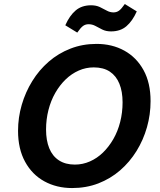

<svg xmlns="http://www.w3.org/2000/svg" viewBox="-20 -929 805 963"><path d="M341.8 14.2Q264 14.2 202.5 -19.5Q141 -53.2 105.8 -117.8Q70.5 -182.2 70.5 -272.8Q70.5 -339.2 89 -403Q107.5 -466.8 141.8 -522.2Q176 -577.8 224.5 -619.8Q273 -661.8 333.5 -685.2Q394 -708.8 464 -708.8Q542.5 -708.8 603.6 -675Q664.8 -641.2 700 -577.2Q735.2 -513.2 735.2 -422Q735.2 -354.5 717.1 -290.8Q699 -227 664.8 -171.6Q630.5 -116.2 582.4 -74.5Q534.2 -32.8 473.4 -9.2Q412.5 14.2 341.8 14.2ZM355.5 -103.5Q395 -103.5 431 -119.4Q467 -135.2 496.6 -164Q526.2 -192.8 548.5 -231.5Q570.8 -270.2 582.8 -317.4Q594.8 -364.5 594.8 -415.8Q594.8 -469.8 578.8 -509.1Q562.8 -548.5 530.8 -569.8Q498.8 -591 450.2 -591Q410.8 -591 374.8 -575.1Q338.8 -559.2 309.1 -530.5Q279.5 -501.8 257.2 -463Q235 -424.2 223 -377.2Q211 -330.2 211 -279Q211 -225 227 -185.5Q243 -146 275.5 -124.8Q308 -103.5 355.5 -103.5ZM367.5 -765.5 307.5 -802.2Q329 -850.8 359.5 -876.6Q390 -902.5 436.8 -902.5Q461.8 -902.5 480.4 -893.8Q499 -885 515.2 -875.9Q531.5 -866.8 549.2 -866.8Q565 -866.8 577.1 -875.6Q589.2 -884.5 606 -908.8L666 -871.8Q644.5 -823.5 614.1 -797.5Q583.8 -771.5 536.8 -771.5Q511.8 -771.5 493.1 -780.8Q474.5 -790 458.6 -798.8Q442.8 -807.5 424.2 -807.5Q408.5 -807.5 396.5 -798.8Q384.5 -790 367.5 -765.5Z"/></svg>

Font: Ubuntu Sans
Style: Italic
Weight: 400
Italic angle: -13.5°
Designer: Dalton Maag Ltd
Foundry: Dalton Maag Ltd
Version: Version 1.006